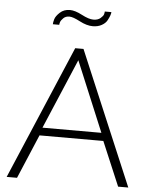

<svg xmlns="http://www.w3.org/2000/svg" viewBox="-60 -966 796 1016"><g transform="rotate(5 337.5 -458.5)"><path d="M271 -874Q251 -874 239 -862Q227 -850 224 -841Q221 -832 221 -826H187Q187 -836 192 -853Q197 -870 218 -889.5Q239 -909 271 -909Q298 -909 336 -889Q374 -869 398 -869Q422 -869 436 -881Q450 -893 452.5 -902Q455 -911 455 -917H490Q490 -910 486 -898.5Q482 -887 473.5 -871.5Q465 -856 445 -845Q425 -834 398 -834Q366 -834 328 -854Q290 -874 271 -874ZM316 -710H360L660 0H606L507 -234H168L69 0H14ZM493 -276 338 -648 180 -276Z"/></g></svg>

Font: Raleway-v4020 Light
Style: Regular
Weight: 300
Designer: Matt McInerney, Pablo Impallari, Rodrigo Fuenzalida
Foundry: Matt McInerney, Pablo Impallari, Rodrigo Fuenzalida
Version: Version 4.020;PS 004.020;hotconv 1.0.88;makeotf.lib2.5.64775